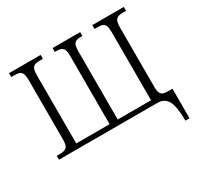

<svg xmlns="http://www.w3.org/2000/svg" viewBox="-189 -938 1412 1372"><g transform="rotate(-30 517.0 -252.0)"><path d="M854 0H43V-32H69Q108 -32 124 -47Q140 -62 140 -109V-602Q140 -636 132.5 -653.5Q125 -671 110.5 -676.5Q96 -682 70 -682H43V-714H304V-682H280Q253 -682 238 -676.5Q223 -671 215.5 -653.5Q208 -636 208 -602V-39H483V-604Q483 -651 468 -666.5Q453 -682 418 -682H402V-714H630V-682H613Q578 -682 564 -666Q550 -650 550 -602V-39H825V-602Q825 -636 818 -653.5Q811 -671 796.5 -676.5Q782 -682 757 -682H730V-714H990V-682H962Q925 -682 909 -666.5Q893 -651 893 -602V-111Q893 -77 900.5 -60.5Q908 -44 923.5 -39Q939 -34 969 -34H999V210H965Q965 95 939.5 47.5Q914 0 854 0Z"/></g></svg>

Font: Noto Serif Light
Style: Regular
Weight: 300
Designer: Monotype Design Team
Foundry: Monotype Imaging Inc.
Version: Version 1.001